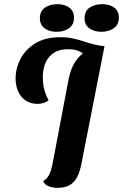

<svg xmlns="http://www.w3.org/2000/svg" viewBox="-20 -882 592 924"><path d="M256 22Q231 22 212 13.5Q193 5 188 -11Q201 -18 210 -30.5Q219 -43 225 -62Q231 -81 236 -110L310 -500Q320 -551 342 -585Q364 -619 399 -637Q434 -655 483 -660L372 -94Q364 -54 350.5 -28.5Q337 -3 314 9.5Q291 22 256 22ZM161 -382Q128 -382 104 -398Q80 -414 67.5 -442Q55 -470 55 -505Q55 -553 78.5 -598.5Q102 -644 150 -673.5Q198 -703 271 -703Q303 -703 330.5 -697Q358 -691 382.5 -683Q407 -675 431.5 -668.5Q456 -662 482 -660L377 -623L376 -628Q367 -633 351.5 -639Q336 -645 306 -645Q249 -645 217.5 -609Q186 -573 186 -509Q186 -481 192.5 -454Q199 -427 214 -399Q202 -390 188 -386Q174 -382 161 -382ZM468 -729Q433 -729 410 -745.5Q387 -762 387 -795Q387 -829 411.5 -845.5Q436 -862 472 -862Q507 -862 529.5 -845.5Q552 -829 552 -797Q552 -763 527.5 -746Q503 -729 468 -729ZM252 -729Q218 -729 195 -745.5Q172 -762 172 -795Q172 -829 196.5 -845.5Q221 -862 255 -862Q291 -862 313.5 -845.5Q336 -829 336 -797Q336 -763 312 -746Q288 -729 252 -729Z"/></svg>

Font: Sansita Swashed Light Medium
Style: Regular
Weight: 500
Version: Version 1.003